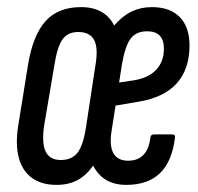

<svg xmlns="http://www.w3.org/2000/svg" viewBox="-20 -514 557 540"><path d="M139 6Q97 6 70 -13.5Q43 -33 33 -70Q23 -107 31 -159L59 -333Q73 -416 108.5 -455Q144 -494 208 -494Q242 -494 265.5 -480.5Q289 -467 301 -442Q324 -469 350 -481.5Q376 -494 407 -494Q458 -494 485.5 -466Q513 -438 513 -386Q513 -320 477.5 -280Q442 -240 370 -228L305 -217L294 -147Q287 -104 299 -83Q311 -62 340 -62Q368 -62 383.5 -78.5Q399 -95 403 -127Q404 -136 413 -136H464Q474 -136 472 -126Q464 -60 430 -27Q396 6 335 6Q270 6 242 -48Q223 -21 198 -7.5Q173 6 139 6ZM151 -64Q182 -64 198 -84.5Q214 -105 222 -157L248 -328Q257 -378 245 -401Q233 -424 200 -424Q171 -424 156 -403.5Q141 -383 133 -331L104 -160Q97 -111 108.5 -87.5Q120 -64 151 -64ZM315 -282 356 -288Q398 -295 419.5 -318Q441 -341 441 -377Q441 -426 394 -426Q363 -426 347.5 -405.5Q332 -385 323 -333Z"/></svg>

Font: Sofia Sans Extra Condensed Medium
Style: Italic
Weight: 500
Italic angle: -9°
Version: Version 4.100